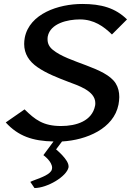

<svg xmlns="http://www.w3.org/2000/svg" viewBox="-20 -706 665 969"><path d="M9 -88C72 -19 145 6 250 8L199 77C199 77 243 108 243 141C243 143 242 146 242 148C237 173 189 190 154 203C145 206 139 209 133 212L154 243C218 243 317 185 326 138V133C326 99 263 48 263 48L293 8C417 1 554 -57 578 -178C580 -191 582 -203 582 -216C582 -241 577 -264 564 -285C513 -367 325 -389 246 -455C229 -469 220 -486 220 -507C220 -512 220 -517 221 -522C234 -588 321 -608 383 -608C454 -608 503 -573 545 -532L621 -608C562 -666 491 -686 395 -686C275 -686 129 -637 105 -516C103 -505 102 -494 102 -484C102 -434 127 -396 169 -367C215 -335 273 -313 325 -293C372 -275 461 -248 461 -186C461 -182 461 -178 460 -173C445 -95 365 -70 288 -70C198 -70 157 -102 104 -154Z"/></svg>

Font: KpSans
Style: BoldItalic
Weight: 700
Italic angle: -11°
Version: Version 0.66